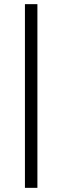

<svg xmlns="http://www.w3.org/2000/svg" viewBox="-20 -724 300 924"><path d="M160 -704V180H100V-704Z"/></svg>

Font: Changa
Style: Regular
Weight: 400
Designer: Eduardo Rodriguez Tunni
Foundry: Eduardo Rodriguez Tunni
Version: Version 2.002; ttfautohint (v1.5.10-5e6f)